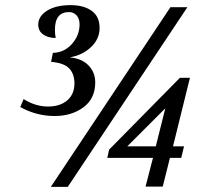

<svg xmlns="http://www.w3.org/2000/svg" viewBox="-20 -728 821 748"><path d="M178 0 644 -700H710L244 0ZM398 -113 405 -145 681 -425H720L654 -158H697L686 -113H642L614 -1H547L576 -113ZM476 -158H587L624 -306ZM59 -311 72 -342Q118 -313 167 -313Q214 -313 242 -337Q270 -361 270 -403Q270 -440 249.5 -461.5Q229 -483 179 -487L186 -522Q230 -523 260 -556.5Q290 -590 290 -633Q290 -656 278 -668.5Q266 -681 249 -681Q194 -681 194 -612Q194 -595 197 -580Q168 -580 148.5 -593.5Q129 -607 129 -632Q129 -665 163.5 -686.5Q198 -708 255 -708Q306 -708 337 -686Q368 -664 368 -619Q368 -576 334.5 -544.5Q301 -513 254 -505V-504Q299 -500 325 -473Q351 -446 351 -407Q351 -344 305 -310Q259 -276 193 -276Q122 -276 59 -311Z"/></svg>

Font: Volkhov
Style: Italic
Weight: 400
Italic angle: -12°
Designer: Cyreal (www.cyreal.org)
Foundry: Cyreal (www.cyreal.org)
Version: Version 1.010